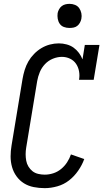

<svg xmlns="http://www.w3.org/2000/svg" viewBox="-20 -968 540 996"><path d="M212 8Q183 8 155 2.5Q127 -3 104.5 -17Q82 -31 66 -53Q50 -75 42.5 -101.5Q35 -128 35 -156.5Q35 -185 40 -214L97 -559Q101 -582 108 -605Q115 -628 127 -649Q139 -670 156.5 -688Q174 -706 195 -718.5Q216 -731 239 -737Q262 -743 285 -743Q306 -743 326 -737.5Q346 -732 361.5 -721Q377 -710 389 -694Q401 -678 408 -660L420 -735H496L466 -554H390Q394 -577 390 -598.5Q386 -620 374.5 -637Q363 -654 343.5 -663.5Q324 -673 301 -673Q278 -673 254.5 -663.5Q231 -654 213.5 -635.5Q196 -617 186.5 -594Q177 -571 173 -548L116 -203Q113 -185 113 -168Q113 -151 116 -134.5Q119 -118 127.5 -104Q136 -90 148.5 -80Q161 -70 178 -66Q195 -62 212 -62Q234 -62 256 -69Q278 -76 296.5 -91Q315 -106 328 -126Q341 -146 348 -167L417 -143Q406 -112 385.5 -82.5Q365 -53 338 -32Q311 -11 277.5 -1.5Q244 8 212 8ZM340 -823Q325 -823 311.5 -828Q298 -833 290 -844.5Q282 -856 279.5 -870.5Q277 -885 279 -900Q281 -910 286.5 -920Q292 -930 300.5 -936.5Q309 -943 319.5 -945.5Q330 -948 341 -948Q356 -948 369.5 -942.5Q383 -937 391 -925.5Q399 -914 402 -899.5Q405 -885 402 -870Q400 -860 394.5 -850Q389 -840 380.5 -833.5Q372 -827 361.5 -825Q351 -823 340 -823Z"/></svg>

Font: Iosevka Curly Slab
Style: Italic
Weight: 400
Italic angle: -9°
Monospace: yes
Designer: Belleve Invis
Foundry: Belleve Invis
Version: Version 22.1.2; ttfautohint (v1.8.4)